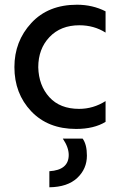

<svg xmlns="http://www.w3.org/2000/svg" viewBox="-20 -536 511 813"><path d="M427 -20Q378 10 302 10Q183 10 112 -65Q41 -140 41 -252Q41 -361 112.5 -438.5Q184 -516 306 -516Q372 -516 427 -488V-398Q378 -429 316 -429Q237 -429 189.5 -379Q142 -329 142 -251Q144 -174 189 -124.5Q234 -75 315 -75Q375 -75 427 -108ZM348 123Q348 179 307 217.5Q266 256 189 257V189Q271 184 271 120Q271 88 246 51H330Q348 76 348 123Z"/></svg>

Font: Hind Siliguri Medium
Style: Regular
Weight: 500
Designer: Jyotish Sonowal
Foundry: Indian Type Foundry
Version: Version 1.001;PS 1.0;hotconv 1.0.86;makeotf.lib2.5.63406; tt